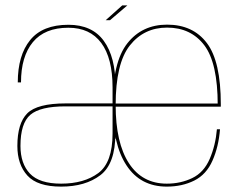

<svg xmlns="http://www.w3.org/2000/svg" viewBox="-20 -689 905 713"><path d="M409 -173V-369Q409 -477.5 365.5 -537.2Q322 -597 234 -597Q138 -597 92 -540.2Q46 -483.5 46 -383H58Q58 -479 102 -532.5Q146 -586 234 -586Q314 -586 356 -529.5Q398 -473 398 -364V-187.5L398.5 -175ZM207 4Q297 4 352.8 -38.5Q408.5 -81 408.5 -193.5H398Q398 -85.5 345 -46.2Q292 -7 207 -7Q126.5 -7 91.2 -44.2Q56 -81.5 56 -147Q56 -231.5 92.8 -262.8Q129.5 -294 223 -294Q294.5 -294 402 -294V-305Q300.5 -305 224.5 -305Q118 -305 81.2 -268Q44.5 -231 44.5 -147Q44.5 -78 81.8 -37Q119 4 207 4ZM599.5 4V-7Q508 -7 458.8 -82.8Q409.5 -158.5 409.5 -299Q409.5 -453.5 462 -520Q514.5 -586.5 600.5 -586.5Q689 -586.5 738.8 -520.8Q788.5 -455 788.5 -299L793 -304.5H404.5V-293H800Q800 -298 800 -301.5Q800 -461 748.2 -529.2Q696.5 -597.5 600.5 -597.5Q507.5 -597.5 452.8 -528Q398 -458.5 398 -299Q398 -153.5 449.8 -74.8Q501.5 4 599.5 4ZM599.5 -7V4Q656.5 4 701.5 -18.5Q746.5 -41 769.2 -92.8Q792 -144.5 797 -209H785.5Q780.5 -149.5 758.8 -99Q737 -48.5 694 -27.8Q651 -7 599.5 -7ZM372.5 -614H388.5L453 -669H434Z"/></svg>

Font: Anybody UltraCondensed Thin Thin
Style: Regular
Weight: 250
Version: Version 1.111